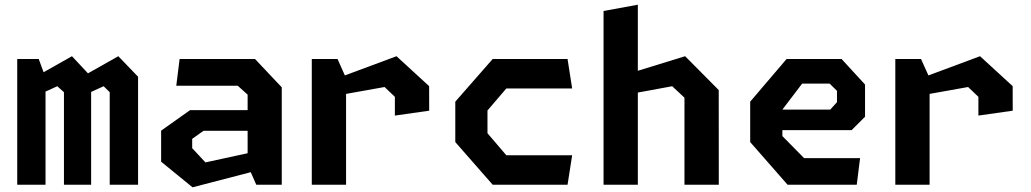

<svg xmlns="http://www.w3.org/2000/svg" viewBox="-20 -785 4380 816"><path d="M446.3 -393.1 420.5 -418.5 328 -376.4V-458.7L482.8 -546.1L566.8 -458.9V0H446.3ZM53.2 -534.2H144.6L173.5 -455.7V0H53.2ZM251.8 -393.1 223.5 -418.5 131 -376.4V-458.7L285.8 -546.1L367.3 -458.9V0H251.8Z M1032.4 -83.4V-382.7L990.4 -420.6H729.2L743.3 -534.2H1063.8L1177.5 -413.9V0H1069.1ZM664.8 -97.8V-229.8L787.6 -316.8H1076.5V-229.2H845L796.8 -194.8V-155.2L853.2 -94.8L1076.5 -143.4V-61.2L798.3 11.1Z M1658.2 -373.5 1614.4 -415.2 1374.2 -372.2V-437.8L1665.1 -546.1L1803.8 -418.9L1804.1 -314.6L1658.2 -293.8ZM1305.1 -534.2H1414.4L1450.8 -453.2V0H1305.1Z M1915 -181.2V-352.9L2073.8 -534.2H2392.1L2411.7 -408.9H2131.8L2051.8 -315.4V-218.8L2131.8 -125.2H2411.7L2392.1 0H2073.8Z M2889 -369.8 2836.9 -418.5 2608.3 -376.4V-458.7L2891.8 -546.1L3034.6 -402.2L3034.9 0H2889ZM2545.1 -738.3 2690.8 -765V0H2545.1Z M3168.3 -181.2V-352.9L3322.9 -534.2H3556.7L3656.4 -425.8V-288.8L3599.2 -231.8H3271.1V-319.1H3508.4L3537.2 -350.8V-398.9L3505.9 -429.8H3389.2L3305.1 -319.2V-206.7L3397.6 -112.8H3635.3L3621.2 0H3327.1Z M4138.2 -373.5 4094.4 -415.2 3854.2 -372.2V-437.8L4145.1 -546.1L4283.8 -418.9L4284.1 -314.6L4138.2 -293.8ZM3785.1 -534.2H3894.4L3930.8 -453.2V0H3785.1Z"/></svg>

Font: Monaspace Krypton Var ExLight
Style: Regular
Weight: 200
Designer: Riley Cran and the Lettermatic Team
Version: Version 1.200 (Monaspace Krypton Var)